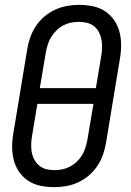

<svg xmlns="http://www.w3.org/2000/svg" viewBox="-20 -763 540 791"><path d="M204 8Q175 8 147.5 2.5Q120 -3 97.5 -17.5Q75 -32 59.5 -54Q44 -76 37 -102.5Q30 -129 30 -157.5Q30 -186 35 -214L92 -559Q96 -584 104.5 -608.5Q113 -633 127.5 -655Q142 -677 162.5 -694.5Q183 -712 207 -723Q231 -734 256 -738.5Q281 -743 305 -743Q334 -743 361.5 -737.5Q389 -732 411.5 -717.5Q434 -703 449.5 -681Q465 -659 472 -632.5Q479 -606 479 -577.5Q479 -549 474 -521L417 -176Q413 -151 404.5 -126.5Q396 -102 381.5 -80Q367 -58 346.5 -40.5Q326 -23 302.5 -12Q279 -1 253.5 3.5Q228 8 204 8ZM144 -400H375L397 -532Q400 -549 400.5 -566.5Q401 -584 398 -600Q395 -616 387.5 -630.5Q380 -645 367.5 -655Q355 -665 338.5 -669Q322 -673 304 -673Q288 -673 271.5 -669.5Q255 -666 240 -658Q225 -650 212.5 -637.5Q200 -625 191 -610.5Q182 -596 177 -580Q172 -564 169 -548ZM205 -62Q221 -62 237.5 -65.5Q254 -69 269 -77Q284 -85 297 -97.5Q310 -110 318.5 -124.5Q327 -139 332 -155Q337 -171 340 -187L365 -335H134L112 -203Q109 -186 108.5 -168.5Q108 -151 111 -135Q114 -119 122 -104.5Q130 -90 142.5 -80Q155 -70 171 -66Q187 -62 205 -62Z"/></svg>

Font: Iosevka SS04
Style: Italic
Weight: 400
Italic angle: -9°
Monospace: yes
Designer: Belleve Invis
Foundry: Belleve Invis
Version: Version 19.0.0; ttfautohint (v1.8.4)